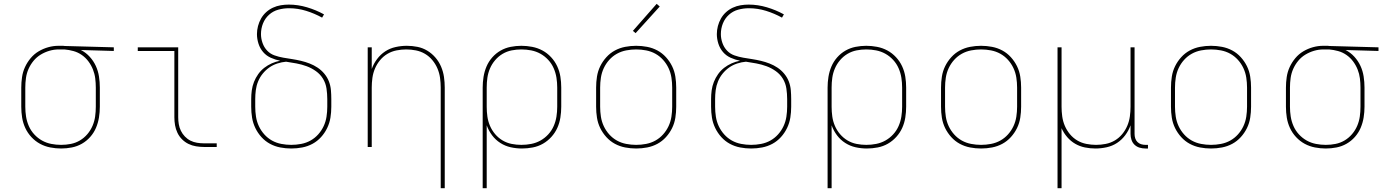

<svg xmlns="http://www.w3.org/2000/svg" viewBox="-20 -767 7240 1002"><path d="M299 8Q271 8 242.5 2.5Q214 -3 189 -16.5Q164 -30 144 -51.5Q124 -73 112 -99Q100 -125 95.5 -153Q91 -181 91 -210V-310Q91 -337 95 -364.5Q99 -392 110.5 -417Q122 -442 140 -463.5Q158 -485 181.5 -499Q205 -513 231.5 -520.5Q258 -528 286 -528Q289 -528 292.5 -528Q296 -528 300 -528Q305 -528 309 -528Q313 -528 318 -527L574 -520V-501L402 -506Q428 -493 448 -471Q468 -449 480 -423Q492 -397 496.5 -368Q501 -339 501 -310V-210Q501 -182 496.5 -154Q492 -126 481 -100Q470 -74 451 -52.5Q432 -31 407.5 -17Q383 -3 355 2.5Q327 8 299 8ZM299 -11Q325 -11 350 -16Q375 -21 397 -34Q419 -47 436 -67Q453 -87 463 -110.5Q473 -134 476.5 -159Q480 -184 480 -210V-310Q480 -334 477 -358Q474 -382 465 -404.5Q456 -427 441.5 -446.5Q427 -466 407 -480Q387 -494 363.5 -500.5Q340 -507 316 -509H300Q297 -509 293.5 -509Q290 -509 287 -509Q262 -509 238 -502Q214 -495 192.5 -482Q171 -469 155 -449.5Q139 -430 129 -407.5Q119 -385 115.5 -360Q112 -335 112 -310V-210Q112 -184 116 -158.5Q120 -133 130.5 -109Q141 -85 159 -65.5Q177 -46 199.5 -33.5Q222 -21 247.5 -16Q273 -11 299 -11Z M1044 0Q1024 0 1003 -3.5Q982 -7 963.5 -16Q945 -25 930 -40Q915 -55 906 -74Q897 -93 893.5 -113.5Q890 -134 890 -155V-501H699V-520H910V-155Q910 -137 913 -119Q916 -101 924 -84.5Q932 -68 945 -54.5Q958 -41 974 -33Q990 -25 1008 -22Q1026 -19 1044 -19H1111V0Z M1500 8Q1471 8 1442.5 2.5Q1414 -3 1389 -16.5Q1364 -30 1344.5 -51.5Q1325 -73 1312.5 -99Q1300 -125 1295.5 -153Q1291 -181 1291 -210V-250Q1291 -273 1294 -295.5Q1297 -318 1305.5 -339.5Q1314 -361 1327.5 -380Q1341 -399 1359 -413Q1377 -427 1398.5 -436.5Q1420 -446 1442 -450Q1417 -455 1393.5 -465.5Q1370 -476 1353.5 -495Q1337 -514 1329 -539Q1321 -564 1321 -589Q1321 -610 1326.5 -631Q1332 -652 1342.5 -670.5Q1353 -689 1369 -703.5Q1385 -718 1404.5 -727Q1424 -736 1445 -739.5Q1466 -743 1487 -743Q1535 -743 1582 -729Q1629 -715 1671 -692L1661 -675Q1621 -697 1577.5 -710.5Q1534 -724 1488 -724Q1460 -724 1432.5 -716.5Q1405 -709 1384 -690Q1363 -671 1352.5 -644.5Q1342 -618 1342 -589Q1342 -566 1350 -543Q1358 -520 1374 -503Q1390 -486 1412.5 -478Q1435 -470 1458.5 -466Q1482 -462 1505 -458.5Q1528 -455 1551 -449.5Q1574 -444 1596 -435.5Q1618 -427 1637.5 -414Q1657 -401 1672.5 -382.5Q1688 -364 1696.5 -342Q1705 -320 1707 -296.5Q1709 -273 1709 -250V-210Q1709 -181 1704.5 -153Q1700 -125 1687.5 -99Q1675 -73 1655.5 -51.5Q1636 -30 1611 -16.5Q1586 -3 1557.5 2.5Q1529 8 1500 8ZM1500 -11Q1526 -11 1552 -16Q1578 -21 1600.5 -33.5Q1623 -46 1640.5 -65.5Q1658 -85 1669 -108.5Q1680 -132 1684 -158Q1688 -184 1688 -210V-250Q1688 -277 1684 -304.5Q1680 -332 1666 -355.5Q1652 -379 1629 -395.5Q1606 -412 1580 -421.5Q1554 -431 1527 -436Q1500 -441 1473 -445Q1450 -443 1427 -435.5Q1404 -428 1385 -414.5Q1366 -401 1351 -382.5Q1336 -364 1327 -342Q1318 -320 1315 -296.5Q1312 -273 1312 -250V-210Q1312 -184 1316 -158Q1320 -132 1331 -108.5Q1342 -85 1359.5 -65.5Q1377 -46 1399.5 -33.5Q1422 -21 1448 -16Q1474 -11 1500 -11Z M2280 215V-310Q2280 -335 2276.5 -360.5Q2273 -386 2263 -409.5Q2253 -433 2236.5 -453Q2220 -473 2198 -486Q2176 -499 2150.5 -504Q2125 -509 2100 -509Q2075 -509 2049.5 -504Q2024 -499 2002 -486Q1980 -473 1963.5 -453Q1947 -433 1937 -409.5Q1927 -386 1923.5 -360.5Q1920 -335 1920 -310V0H1899V-520H1920V-407Q1930 -435 1948 -459Q1966 -483 1990.5 -499Q2015 -515 2044.5 -521.5Q2074 -528 2103 -528Q2131 -528 2158.5 -522.5Q2186 -517 2210 -502.5Q2234 -488 2252.5 -466.5Q2271 -445 2282 -419Q2293 -393 2297 -365.5Q2301 -338 2301 -310V215Z M2499 215V-310Q2499 -338 2503.5 -366Q2508 -394 2519 -420Q2530 -446 2549 -467.5Q2568 -489 2592.5 -503Q2617 -517 2645 -522.5Q2673 -528 2701 -528Q2729 -528 2757.5 -522.5Q2786 -517 2811 -503.5Q2836 -490 2856 -468.5Q2876 -447 2888 -421Q2900 -395 2904.5 -367Q2909 -339 2909 -310V-210Q2909 -182 2904.5 -153.5Q2900 -125 2888.5 -99.5Q2877 -74 2857.5 -52.5Q2838 -31 2813.5 -17Q2789 -3 2760.5 2.5Q2732 8 2704 8Q2674 8 2645 1.5Q2616 -5 2591 -21Q2566 -37 2548 -61Q2530 -85 2520 -113V215ZM2701 -11Q2727 -11 2752.5 -16Q2778 -21 2800.5 -33.5Q2823 -46 2841 -65.5Q2859 -85 2869.5 -109Q2880 -133 2884 -158.5Q2888 -184 2888 -210V-310Q2888 -336 2884 -361.5Q2880 -387 2869.5 -411Q2859 -435 2841 -454.5Q2823 -474 2800.5 -486.5Q2778 -499 2752.5 -504Q2727 -509 2701 -509Q2675 -509 2650 -504Q2625 -499 2603 -486Q2581 -473 2564 -453Q2547 -433 2537 -409.5Q2527 -386 2523.5 -361Q2520 -336 2520 -310V-210Q2520 -184 2523.5 -159Q2527 -134 2537 -110.5Q2547 -87 2564 -67Q2581 -47 2603 -34Q2625 -21 2650 -16Q2675 -11 2701 -11Z M3300 8Q3271 8 3242.5 2.5Q3214 -3 3189 -16.5Q3164 -30 3144.5 -51.5Q3125 -73 3112.5 -98.5Q3100 -124 3095.5 -152.5Q3091 -181 3091 -210V-310Q3091 -339 3095.5 -367.5Q3100 -396 3112.5 -421.5Q3125 -447 3144.5 -468.5Q3164 -490 3189 -503.5Q3214 -517 3242.5 -522.5Q3271 -528 3300 -528Q3329 -528 3357.5 -522.5Q3386 -517 3411 -503.5Q3436 -490 3455.5 -468.5Q3475 -447 3487.5 -421.5Q3500 -396 3504.5 -367.5Q3509 -339 3509 -310V-210Q3509 -181 3504.5 -152.5Q3500 -124 3487.5 -98.5Q3475 -73 3455.5 -51.5Q3436 -30 3411 -16.5Q3386 -3 3357.5 2.5Q3329 8 3300 8ZM3300 -11Q3326 -11 3352 -16Q3378 -21 3400.5 -33.5Q3423 -46 3440.5 -65.5Q3458 -85 3469 -108.5Q3480 -132 3484 -158Q3488 -184 3488 -210V-310Q3488 -336 3484 -362Q3480 -388 3469 -411.5Q3458 -435 3440.5 -454.5Q3423 -474 3400.5 -486.5Q3378 -499 3352 -504Q3326 -509 3300 -509Q3274 -509 3248 -504Q3222 -499 3199.5 -486.5Q3177 -474 3159.5 -454.5Q3142 -435 3131 -411.5Q3120 -388 3116 -362Q3112 -336 3112 -310V-210Q3112 -184 3116 -158Q3120 -132 3131 -108.5Q3142 -85 3159.5 -65.5Q3177 -46 3199.5 -33.5Q3222 -21 3248 -16Q3274 -11 3300 -11ZM3297 -594 3283 -606 3407 -747 3423 -733Z M3900 8Q3871 8 3842.5 2.5Q3814 -3 3789 -16.5Q3764 -30 3744.5 -51.5Q3725 -73 3712.5 -99Q3700 -125 3695.5 -153Q3691 -181 3691 -210V-250Q3691 -273 3694 -295.5Q3697 -318 3705.5 -339.5Q3714 -361 3727.5 -380Q3741 -399 3759 -413Q3777 -427 3798.5 -436.5Q3820 -446 3842 -450Q3817 -455 3793.5 -465.5Q3770 -476 3753.5 -495Q3737 -514 3729 -539Q3721 -564 3721 -589Q3721 -610 3726.5 -631Q3732 -652 3742.5 -670.5Q3753 -689 3769 -703.5Q3785 -718 3804.5 -727Q3824 -736 3845 -739.5Q3866 -743 3887 -743Q3935 -743 3982 -729Q4029 -715 4071 -692L4061 -675Q4021 -697 3977.5 -710.5Q3934 -724 3888 -724Q3860 -724 3832.5 -716.5Q3805 -709 3784 -690Q3763 -671 3752.5 -644.5Q3742 -618 3742 -589Q3742 -566 3750 -543Q3758 -520 3774 -503Q3790 -486 3812.5 -478Q3835 -470 3858.5 -466Q3882 -462 3905 -458.5Q3928 -455 3951 -449.5Q3974 -444 3996 -435.5Q4018 -427 4037.5 -414Q4057 -401 4072.5 -382.5Q4088 -364 4096.5 -342Q4105 -320 4107 -296.5Q4109 -273 4109 -250V-210Q4109 -181 4104.5 -153Q4100 -125 4087.5 -99Q4075 -73 4055.5 -51.5Q4036 -30 4011 -16.5Q3986 -3 3957.5 2.5Q3929 8 3900 8ZM3900 -11Q3926 -11 3952 -16Q3978 -21 4000.5 -33.5Q4023 -46 4040.5 -65.5Q4058 -85 4069 -108.5Q4080 -132 4084 -158Q4088 -184 4088 -210V-250Q4088 -277 4084 -304.5Q4080 -332 4066 -355.5Q4052 -379 4029 -395.5Q4006 -412 3980 -421.5Q3954 -431 3927 -436Q3900 -441 3873 -445Q3850 -443 3827 -435.5Q3804 -428 3785 -414.5Q3766 -401 3751 -382.5Q3736 -364 3727 -342Q3718 -320 3715 -296.5Q3712 -273 3712 -250V-210Q3712 -184 3716 -158Q3720 -132 3731 -108.5Q3742 -85 3759.5 -65.5Q3777 -46 3799.5 -33.5Q3822 -21 3848 -16Q3874 -11 3900 -11Z M4299 215V-310Q4299 -338 4303.5 -366Q4308 -394 4319 -420Q4330 -446 4349 -467.5Q4368 -489 4392.5 -503Q4417 -517 4445 -522.5Q4473 -528 4501 -528Q4529 -528 4557.5 -522.5Q4586 -517 4611 -503.5Q4636 -490 4656 -468.5Q4676 -447 4688 -421Q4700 -395 4704.5 -367Q4709 -339 4709 -310V-210Q4709 -182 4704.5 -153.5Q4700 -125 4688.5 -99.5Q4677 -74 4657.5 -52.5Q4638 -31 4613.5 -17Q4589 -3 4560.5 2.5Q4532 8 4504 8Q4474 8 4445 1.5Q4416 -5 4391 -21Q4366 -37 4348 -61Q4330 -85 4320 -113V215ZM4501 -11Q4527 -11 4552.5 -16Q4578 -21 4600.5 -33.5Q4623 -46 4641 -65.5Q4659 -85 4669.5 -109Q4680 -133 4684 -158.5Q4688 -184 4688 -210V-310Q4688 -336 4684 -361.5Q4680 -387 4669.5 -411Q4659 -435 4641 -454.5Q4623 -474 4600.5 -486.5Q4578 -499 4552.5 -504Q4527 -509 4501 -509Q4475 -509 4450 -504Q4425 -499 4403 -486Q4381 -473 4364 -453Q4347 -433 4337 -409.5Q4327 -386 4323.5 -361Q4320 -336 4320 -310V-210Q4320 -184 4323.5 -159Q4327 -134 4337 -110.5Q4347 -87 4364 -67Q4381 -47 4403 -34Q4425 -21 4450 -16Q4475 -11 4501 -11Z M5100 8Q5071 8 5042.5 2.5Q5014 -3 4989 -16.5Q4964 -30 4944.5 -51.5Q4925 -73 4912.5 -98.5Q4900 -124 4895.5 -152.5Q4891 -181 4891 -210V-310Q4891 -339 4895.5 -367.5Q4900 -396 4912.5 -421.5Q4925 -447 4944.5 -468.5Q4964 -490 4989 -503.5Q5014 -517 5042.5 -522.5Q5071 -528 5100 -528Q5129 -528 5157.5 -522.5Q5186 -517 5211 -503.5Q5236 -490 5255.5 -468.5Q5275 -447 5287.5 -421.5Q5300 -396 5304.5 -367.5Q5309 -339 5309 -310V-210Q5309 -181 5304.5 -152.5Q5300 -124 5287.5 -98.5Q5275 -73 5255.5 -51.5Q5236 -30 5211 -16.5Q5186 -3 5157.5 2.5Q5129 8 5100 8ZM5100 -11Q5126 -11 5152 -16Q5178 -21 5200.5 -33.5Q5223 -46 5240.5 -65.5Q5258 -85 5269 -108.5Q5280 -132 5284 -158Q5288 -184 5288 -210V-310Q5288 -336 5284 -362Q5280 -388 5269 -411.5Q5258 -435 5240.5 -454.5Q5223 -474 5200.5 -486.5Q5178 -499 5152 -504Q5126 -509 5100 -509Q5074 -509 5048 -504Q5022 -499 4999.5 -486.5Q4977 -474 4959.5 -454.5Q4942 -435 4931 -411.5Q4920 -388 4916 -362Q4912 -336 4912 -310V-210Q4912 -184 4916 -158Q4920 -132 4931 -108.5Q4942 -85 4959.5 -65.5Q4977 -46 4999.5 -33.5Q5022 -21 5048 -16Q5074 -11 5100 -11Z M5499 215V-520H5520V-210Q5520 -185 5523.5 -159.5Q5527 -134 5537 -110.5Q5547 -87 5563.5 -67Q5580 -47 5602 -34Q5624 -21 5649.5 -16Q5675 -11 5700 -11Q5725 -11 5750.5 -16Q5776 -21 5798 -34Q5820 -47 5836.5 -67Q5853 -87 5863 -110.5Q5873 -134 5876.5 -159.5Q5880 -185 5880 -210V-520H5901V-68Q5901 -56 5904.5 -45Q5908 -34 5916 -26Q5924 -18 5935 -14.5Q5946 -11 5958 -11H5971V8H5958Q5942 8 5927 3.5Q5912 -1 5901 -11.5Q5890 -22 5885 -37Q5880 -52 5880 -68V-113Q5870 -85 5852 -61Q5834 -37 5809.5 -21Q5785 -5 5755.5 1.5Q5726 8 5697 8Q5669 8 5642 2.5Q5615 -3 5591.5 -16.5Q5568 -30 5549.5 -51.5Q5531 -73 5520 -98V215Z M6300 8Q6271 8 6242.5 2.5Q6214 -3 6189 -16.5Q6164 -30 6144.5 -51.5Q6125 -73 6112.5 -98.5Q6100 -124 6095.5 -152.5Q6091 -181 6091 -210V-310Q6091 -339 6095.5 -367.5Q6100 -396 6112.5 -421.5Q6125 -447 6144.5 -468.5Q6164 -490 6189 -503.5Q6214 -517 6242.5 -522.5Q6271 -528 6300 -528Q6329 -528 6357.5 -522.5Q6386 -517 6411 -503.5Q6436 -490 6455.5 -468.5Q6475 -447 6487.5 -421.5Q6500 -396 6504.5 -367.5Q6509 -339 6509 -310V-210Q6509 -181 6504.5 -152.5Q6500 -124 6487.5 -98.5Q6475 -73 6455.5 -51.5Q6436 -30 6411 -16.5Q6386 -3 6357.5 2.5Q6329 8 6300 8ZM6300 -11Q6326 -11 6352 -16Q6378 -21 6400.5 -33.5Q6423 -46 6440.5 -65.5Q6458 -85 6469 -108.5Q6480 -132 6484 -158Q6488 -184 6488 -210V-310Q6488 -336 6484 -362Q6480 -388 6469 -411.5Q6458 -435 6440.5 -454.5Q6423 -474 6400.5 -486.5Q6378 -499 6352 -504Q6326 -509 6300 -509Q6274 -509 6248 -504Q6222 -499 6199.5 -486.5Q6177 -474 6159.5 -454.5Q6142 -435 6131 -411.5Q6120 -388 6116 -362Q6112 -336 6112 -310V-210Q6112 -184 6116 -158Q6120 -132 6131 -108.5Q6142 -85 6159.5 -65.5Q6177 -46 6199.5 -33.5Q6222 -21 6248 -16Q6274 -11 6300 -11Z M6899 8Q6871 8 6842.5 2.5Q6814 -3 6789 -16.5Q6764 -30 6744 -51.5Q6724 -73 6712 -99Q6700 -125 6695.5 -153Q6691 -181 6691 -210V-310Q6691 -337 6695 -364.5Q6699 -392 6710.5 -417Q6722 -442 6740 -463.5Q6758 -485 6781.5 -499Q6805 -513 6831.5 -520.5Q6858 -528 6886 -528Q6889 -528 6892.5 -528Q6896 -528 6900 -528Q6905 -528 6909 -528Q6913 -528 6918 -527L7174 -520V-501L7002 -506Q7028 -493 7048 -471Q7068 -449 7080 -423Q7092 -397 7096.5 -368Q7101 -339 7101 -310V-210Q7101 -182 7096.5 -154Q7092 -126 7081 -100Q7070 -74 7051 -52.5Q7032 -31 7007.5 -17Q6983 -3 6955 2.5Q6927 8 6899 8ZM6899 -11Q6925 -11 6950 -16Q6975 -21 6997 -34Q7019 -47 7036 -67Q7053 -87 7063 -110.5Q7073 -134 7076.5 -159Q7080 -184 7080 -210V-310Q7080 -334 7077 -358Q7074 -382 7065 -404.5Q7056 -427 7041.5 -446.5Q7027 -466 7007 -480Q6987 -494 6963.5 -500.5Q6940 -507 6916 -509H6900Q6897 -509 6893.5 -509Q6890 -509 6887 -509Q6862 -509 6838 -502Q6814 -495 6792.5 -482Q6771 -469 6755 -449.5Q6739 -430 6729 -407.5Q6719 -385 6715.5 -360Q6712 -335 6712 -310V-210Q6712 -184 6716 -158.5Q6720 -133 6730.5 -109Q6741 -85 6759 -65.5Q6777 -46 6799.5 -33.5Q6822 -21 6847.5 -16Q6873 -11 6899 -11Z"/></svg>

Font: Iosevka SS04 Thin Extended
Style: Regular
Weight: 100
Width: 7
Monospace: yes
Designer: Belleve Invis
Foundry: Belleve Invis
Version: Version 19.0.0; ttfautohint (v1.8.4)